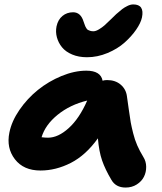

<svg xmlns="http://www.w3.org/2000/svg" viewBox="-20 -802 724 859"><path d="M369.1 -545.9Q332 -545.9 303 -558.1Q273.9 -570.3 257.6 -590.3Q241.2 -610.4 234.6 -634.8Q228 -659.2 232.9 -684.1Q239.3 -713.9 259.3 -730.5Q279.3 -747.1 307.1 -747.1Q341.3 -747.1 354 -705.1Q355 -702.6 357.7 -694.8Q360.4 -687 361.6 -684.3Q362.8 -681.6 366.2 -676Q369.6 -670.4 373.3 -668.2Q377 -666 383.3 -664.1Q389.6 -662.1 397.9 -662.1Q408.7 -662.1 423.1 -670.9Q437.5 -679.7 447.5 -688.5Q457.5 -697.3 475.6 -715.1Q493.7 -732.9 500 -738.8Q519 -755.4 527.3 -761.7Q535.6 -768.1 549.6 -775.1Q563.5 -782.2 576.2 -782.2Q627 -782.2 615.2 -724.1Q609.9 -699.2 589.1 -669.2Q568.4 -639.2 537.1 -611.3Q505.9 -583.5 460.9 -564.7Q416 -545.9 369.1 -545.9ZM161.1 -39.1Q85.4 -39.1 46.6 -89.6Q7.8 -140.1 22 -209Q32.2 -259.8 67.1 -310.5Q102.1 -361.3 149.7 -399.7Q197.3 -438 255.1 -461.9Q313 -485.8 366.2 -485.8Q430.7 -485.8 439 -440.9Q447.8 -443.8 459 -443.8Q496.1 -443.8 520 -423.3Q543.9 -402.8 547.9 -371.1Q550.8 -351.1 556.2 -312.3Q561.5 -273.4 564.9 -254.4Q568.4 -235.4 575.7 -206.1Q583 -176.8 594 -151.6Q605 -126.5 621.1 -100.1Q633.8 -80.1 634 -55.9Q634.3 -31.7 624 -11.2Q613.8 9.3 592 23.2Q570.3 37.1 542 37.1Q497.6 37.1 478 2Q450.7 -43.9 436.8 -84Q422.9 -124 418 -183.1Q363.8 -107.4 296.9 -73.2Q230 -39.1 161.1 -39.1ZM194.8 -186Q240.2 -186 287.8 -229.2Q335.4 -272.5 370.1 -352.1Q293.5 -333.5 238 -288.6Q182.6 -243.7 166 -188Q181.6 -186 194.8 -186Z"/></svg>

Font: Shantell Sans Irregular
Style: Bold Italic
Weight: 700
Italic angle: -11.31°
Designer: Stephen Nixon, Anya Danilova, Shantell Martin
Foundry: Arrow Type
Version: Version 1.006;[9816181b4]